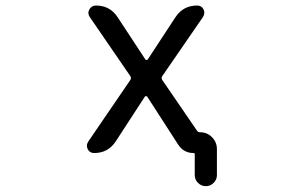

<svg xmlns="http://www.w3.org/2000/svg" viewBox="-20 -547 1040 685"><path d="M505.9 -201.2Q504.9 -204.1 501 -204.1Q497.1 -204.1 496.1 -201.2L392.6 -42Q365.2 -1 316.4 -1Q299.8 -1 293 -14.6Q290 -21.5 290 -27.3Q290 -34.2 294.9 -42L444.3 -260.7Q450.2 -268.6 444.3 -276.4L300.8 -485.4Q291 -499 298.8 -513.2Q306.6 -527.3 322.3 -527.3Q373 -527.3 400.4 -484.4L498 -335.9Q499 -333 502.9 -333Q506.8 -333 507.8 -335.9L606.4 -486.3Q633.8 -527.3 683.6 -527.3Q699.2 -527.3 706.1 -513.7Q712.9 -500 704.1 -486.3L559.6 -276.4Q553.7 -268.6 559.6 -260.7L682.6 -81.1Q686.5 -75.2 693.4 -75.2Q718.8 -75.2 736.3 -57.6Q753.9 -40 753.9 -14.6V78.1Q753.9 93.8 742.2 105.5Q730.5 117.2 714.4 117.2Q698.2 117.2 686.5 105.5Q674.8 93.8 674.8 78.1V2.9Q674.8 -1 670.9 -1Q635.7 -1 616.2 -30.3Z"/></svg>

Font: Rounded-X Mgen+ 2m regular
Style: Regular
Weight: 400
Designer: [Source Han Sans]
Ryoko NISHIZUKA  (kana & ideographs); Paul D. Hunt (Latin, Greek & Cyrillic); Wenlong ZHANG  (bopomofo
Version: Version 1.059.20150602